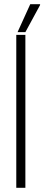

<svg xmlns="http://www.w3.org/2000/svg" viewBox="-20 -888 210 908"><path d="M57 0V-723H100V0ZM63 -736 123 -868H169L170 -865L100 -736Z"/></svg>

Font: Archivo ExtraCondensed Thin
Style: Regular
Weight: 250
Width: 2
Designer: Hector Gatti
Foundry: Omnibus-Type
Version: Version 2.001